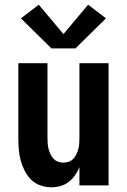

<svg xmlns="http://www.w3.org/2000/svg" viewBox="-20 -789 540 817"><path d="M198 8Q175 8 152 0Q129 -8 112.5 -24.5Q96 -41 85 -62.5Q74 -84 68 -106.5Q62 -129 60 -152.5Q58 -176 58 -200V-520H182V-200Q182 -188 183 -176.5Q184 -165 187 -154Q190 -143 195 -132.5Q200 -122 208 -113.5Q216 -105 227 -101Q238 -97 250 -97Q262 -97 273 -101Q284 -105 292 -113.5Q300 -122 305 -132.5Q310 -143 313 -154Q316 -165 317 -176.5Q318 -188 318 -200V-520H442V0H318V-78Q311 -60 299.5 -43.5Q288 -27 272.5 -15Q257 -3 237.5 2.5Q218 8 198 8ZM199 -583 69 -711 145 -769 250 -644 355 -769 431 -711 301 -583Z"/></svg>

Font: Iosevka SS04 Extrabold
Style: Regular
Weight: 800
Monospace: yes
Designer: Belleve Invis
Foundry: Belleve Invis
Version: Version 19.0.0; ttfautohint (v1.8.4)